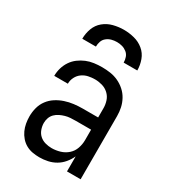

<svg xmlns="http://www.w3.org/2000/svg" viewBox="-183 -836 840 940"><g transform="rotate(30 237.5 -366.0)"><path d="M190 8Q170 8 150.5 4.5Q131 1 114 -8.5Q97 -18 84 -33Q71 -48 63 -65.5Q55 -83 51.5 -102.5Q48 -122 48 -142Q48 -167 54.5 -191.5Q61 -216 76 -236Q91 -256 112 -269.5Q133 -283 157 -291Q181 -299 206 -302Q231 -305 256 -305H342V-357Q342 -378 335.5 -398Q329 -418 313.5 -432.5Q298 -447 277.5 -453Q257 -459 236 -459Q217 -459 198.5 -455Q180 -451 164.5 -440Q149 -429 140 -411.5Q131 -394 131 -375V-374H54V-375Q54 -397 60.5 -419Q67 -441 79.5 -459.5Q92 -478 110 -491.5Q128 -505 148.5 -513.5Q169 -522 191.5 -525Q214 -528 236 -528Q260 -528 283.5 -524.5Q307 -521 328.5 -511Q350 -501 368 -485Q386 -469 397.5 -448Q409 -427 414 -404Q419 -381 419 -357V0H342V-85Q332 -63 316.5 -44.5Q301 -26 280.5 -14Q260 -2 236.5 3Q213 8 190 8ZM219 -61Q243 -61 266.5 -68Q290 -75 308 -91Q326 -107 334 -130Q342 -153 342 -177V-236H256Q241 -236 226 -235Q211 -234 197 -230Q183 -226 169.5 -219.5Q156 -213 145.5 -202.5Q135 -192 130 -178Q125 -164 125 -149Q125 -131 131.5 -113Q138 -95 151.5 -83Q165 -71 183 -66Q201 -61 219 -61ZM82 -600Q82 -630 92.5 -658.5Q103 -687 126 -706Q149 -725 178.5 -732.5Q208 -740 237 -740Q267 -740 296.5 -732.5Q326 -725 349 -706Q372 -687 382.5 -658.5Q393 -630 393 -600H316Q316 -615 311 -629.5Q306 -644 294 -653.5Q282 -663 267.5 -667Q253 -671 238 -671Q222 -671 207.5 -667Q193 -663 181 -653.5Q169 -644 164 -629.5Q159 -615 159 -600Z"/></g></svg>

Font: Iosevka QP
Style: Regular
Weight: 400
Designer: Belleve Invis
Foundry: Belleve Invis
Version: Version 20.0.0; ttfautohint (v1.8.4)